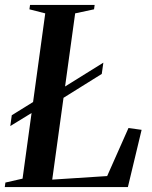

<svg xmlns="http://www.w3.org/2000/svg" viewBox="-36 -763 619 783"><path d="M-16.5 0 -14 -18.5 56 -34.5 148.5 -708.5 84 -725 86.5 -743H350L347.5 -725L270.5 -708.5L177 -30.5L401 -45L488 -241L541.5 -233.5L485.5 0ZM6 -249 12 -293 145 -375.5H173.5L385.5 -507.5L379 -461.5L167.5 -329.5L139 -330.5Z"/></svg>

Font: Merriweather 144pt Medium
Style: Italic
Weight: 500
Italic angle: -7.8°
Version: Version 2.101